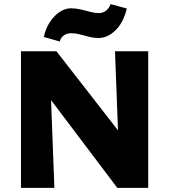

<svg xmlns="http://www.w3.org/2000/svg" viewBox="-20 -905 815 925"><path d="M81 0V-658H217L242 0ZM622 0H545L142 -534L145 -658H252L624 -180ZM694 -658V0H559L534 -658ZM268 -705 191 -727Q200 -768 220.5 -799Q241 -830 267.5 -847.5Q294 -865 322 -865Q346 -865 369 -859.5Q392 -854 414.5 -848Q437 -842 456 -842Q475 -842 489.5 -852.5Q504 -863 513 -885L591 -864Q574 -795 536 -758.5Q498 -722 456 -722Q431 -722 408 -728Q385 -734 364.5 -739.5Q344 -745 323 -745Q302 -745 287 -734Q272 -723 268 -705Z"/></svg>

Font: Ysabeau SC Black
Style: Regular
Weight: 900
Designer: Christian Thalmann (Catharsis Fonts)
Version: Version 2.001;gftools[0.9.30]; featfreeze: smcp